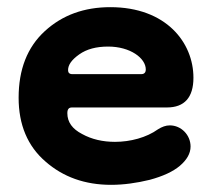

<svg xmlns="http://www.w3.org/2000/svg" viewBox="-20 -500 592 536"><path d="M290 16C325 16 361 11 398 2C435 -8 463 -21 482 -37C502 -54 512 -72 512 -91C512 -123 486 -150 454 -150C443 -150 432 -146 421 -139C389 -116 344 -104 301 -104C267 -104 236 -111 209 -126C182 -140 168 -159 168 -184C168 -195 172 -200 181 -200H446C495 -200 520 -228 520 -283C520 -381 444 -480 288 -480C215 -480 154 -458 105 -413C56 -368 32 -306 32 -227C32 -152 57 -92 107 -49C156 -6 217 16 290 16ZM182 -293C174 -293 170 -297 170 -304C170 -319 180 -333 201 -348C222 -363 249 -370 282 -370C343 -370 387 -338 387 -306C387 -293 377 -293 373 -293Z"/></svg>

Font: Dongle
Style: Bold
Weight: 700
Designer: Yanghee Ryu
Foundry: Yanghee Ryu
Version: Version 2.000